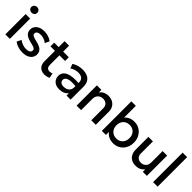

<svg xmlns="http://www.w3.org/2000/svg" viewBox="278 -2010 3312 3312"><g transform="rotate(45 1934.0 -354.0)"><path d="M76.5 0V-495H186.5V0ZM131.5 -583.5Q102 -583.5 80.5 -602.5Q59 -621.5 59 -652.5Q59 -683 80.5 -702.2Q102 -721.5 131.5 -721.5Q161 -721.5 182.5 -702.2Q204 -683 204 -652.5Q204 -621.5 182.5 -602.5Q161 -583.5 131.5 -583.5Z M506.5 14.5Q445 14.5 391.5 -3Q338 -20.5 301.5 -50L343 -130.5Q377.5 -103.5 420.8 -88Q464 -72.5 506 -72.5Q554.5 -72.5 581.5 -89.5Q608.5 -106.5 608.5 -137Q608.5 -166 585.2 -179.8Q562 -193.5 497 -208.5Q403.5 -228 361.2 -263.8Q319 -299.5 319 -363Q319 -407.5 343.8 -441.8Q368.5 -476 412 -495.5Q455.5 -515 512.5 -515Q568 -515 617 -499.2Q666 -483.5 702 -455L663 -374Q644.5 -390.5 620 -402.5Q595.5 -414.5 568.2 -421.2Q541 -428 514 -428Q472 -428 445.8 -411.8Q419.5 -395.5 419.5 -367Q419.5 -337.5 444.5 -323.5Q469.5 -309.5 530.5 -295.5Q626.5 -274.5 668 -239.5Q709.5 -204.5 709.5 -142.5Q709.5 -95 684 -59.8Q658.5 -24.5 612.8 -5Q567 14.5 506.5 14.5Z M1041.5 15Q969 15 925.5 -27Q882 -69 882 -155.5V-639.5H992V-495H1129.5V-404H992V-179.5Q992 -127.5 1011.8 -106.2Q1031.5 -85 1067.5 -85Q1085 -85 1100.5 -89Q1116 -93 1128.5 -99.5L1148 -10.5Q1126.5 0.5 1098.8 7.8Q1071 15 1041.5 15ZM773.5 -404V-495H896.5V-404Z M1400.5 15Q1349 15 1310 -4.2Q1271 -23.5 1249.2 -58.8Q1227.5 -94 1227.5 -142Q1227.5 -182.5 1248 -215.2Q1268.5 -248 1311.8 -269.5Q1355 -291 1423 -298.2Q1491 -305.5 1586.5 -296L1588.5 -220Q1520.5 -229.5 1471.5 -228Q1422.5 -226.5 1391.2 -215.8Q1360 -205 1345.2 -187.2Q1330.5 -169.5 1330.5 -146.5Q1330.5 -110.5 1356.2 -91Q1382 -71.5 1427 -71.5Q1465.5 -71.5 1496 -85.5Q1526.5 -99.5 1544.2 -125Q1562 -150.5 1562 -185V-316.5Q1562 -349.5 1548 -373.8Q1534 -398 1505.5 -411.5Q1477 -425 1434.5 -425Q1395.5 -425 1357.5 -413.2Q1319.5 -401.5 1285 -376.5L1254 -457.5Q1300.5 -489 1351 -502Q1401.5 -515 1448 -515Q1517 -515 1566.2 -493.2Q1615.5 -471.5 1642 -427.8Q1668.5 -384 1668.5 -317.5V0H1569.5V-58.5Q1544.5 -23 1500 -4Q1455.5 15 1400.5 15Z M1815 0V-495H1925V-432Q1956 -473.5 1997 -491.8Q2038 -510 2082 -510Q2150 -510 2194.5 -483Q2239 -456 2260.8 -413.5Q2282.5 -371 2282.5 -326V0H2172.5V-292Q2172.5 -345 2140.8 -377Q2109 -409 2052.5 -409Q2015.5 -409 1986.8 -392.5Q1958 -376 1941.5 -346.8Q1925 -317.5 1925 -278.5V0Z M2718.5 15Q2669 15 2629.2 0.5Q2589.5 -14 2560.5 -39.8Q2531.5 -65.5 2513.5 -99L2529.5 -123.5V0H2430.5V-720H2540V-381L2517.5 -405.5Q2550.5 -453.5 2600 -481.8Q2649.5 -510 2717 -510Q2791 -510 2847.2 -474.8Q2903.5 -439.5 2935 -380Q2966.5 -320.5 2966.5 -247.5Q2966.5 -191 2948.2 -143Q2930 -95 2897 -59.8Q2864 -24.5 2818.5 -4.8Q2773 15 2718.5 15ZM2698.5 -82.5Q2744 -82.5 2779.8 -102.8Q2815.5 -123 2836 -160Q2856.5 -197 2856.5 -247.5Q2856.5 -298 2836.2 -335.2Q2816 -372.5 2780.2 -392.5Q2744.5 -412.5 2698.5 -412.5Q2652.5 -412.5 2616.8 -392.5Q2581 -372.5 2560.5 -335.2Q2540 -298 2540 -247.5Q2540 -197 2560.5 -160Q2581 -123 2616.8 -102.8Q2652.5 -82.5 2698.5 -82.5Z M3268 15Q3201.5 15 3158.2 -11.8Q3115 -38.5 3093.5 -82.5Q3072 -126.5 3072 -178.5V-495H3182V-199Q3182 -148 3212.2 -117.2Q3242.5 -86.5 3296 -86.5Q3331 -86.5 3358.5 -102.2Q3386 -118 3402.2 -146.5Q3418.5 -175 3418.5 -212.5V-495H3528.5V0H3429.5V-58.5Q3400.5 -23.5 3360.8 -4.2Q3321 15 3268 15Z M3681.5 0V-720H3791.5V0Z"/></g></svg>

Font: Geologica Thin Roman
Style: Regular
Weight: 400
Version: Version 1.010;gftools[0.9.28]